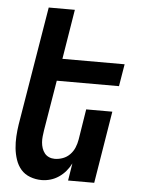

<svg xmlns="http://www.w3.org/2000/svg" viewBox="-53 -777 606 827"><g transform="rotate(5 250.0 -363.5)"><path d="M158 8Q132 8 108 -1Q84 -10 68.5 -28Q53 -46 45 -70Q37 -94 34.5 -119Q32 -144 33.5 -170Q35 -196 39 -222L124 -735H237L202 -520H471L455 -424H186L150 -207Q148 -194 146.5 -180.5Q145 -167 146 -154Q147 -141 151 -129Q155 -117 162.5 -107.5Q170 -98 181.5 -93Q193 -88 206 -88Q224 -88 241.5 -94.5Q259 -101 272 -114.5Q285 -128 292 -145Q299 -162 302 -180L323 -312H436L385 0H272L284 -75Q275 -57 262 -41.5Q249 -26 232 -14.5Q215 -3 196 2.5Q177 8 158 8Z"/></g></svg>

Font: Iosevka Term Curly
Style: Bold Italic
Weight: 700
Italic angle: -9°
Designer: Belleve Invis
Foundry: Belleve Invis
Version: Version 32.3.0